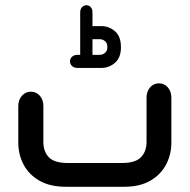

<svg xmlns="http://www.w3.org/2000/svg" viewBox="-20 -715 726 735"><path d="M287 -505V-668Q287 -680 294 -687.5Q301 -695 311 -695Q321 -695 327.5 -687.5Q334 -680 334 -668V-615H369Q397 -615 420 -595.5Q443 -576 443 -534Q443 -494 420 -474.5Q397 -455 369 -455H276Q264 -455 256 -462Q248 -469 248 -480Q248 -491 256 -498Q264 -505 276 -505ZM334 -565V-505H361Q373 -505 382 -512.5Q391 -520 391 -535Q391 -550 382 -557.5Q373 -565 361 -565ZM455 0H232Q172 0 131.5 -23Q91 -46 70.5 -84.5Q50 -123 50 -170V-309Q50 -333 64 -348.5Q78 -364 98 -364Q119 -364 132.5 -348.5Q146 -333 146 -309V-172Q146 -135 167 -113Q188 -91 240 -91H447Q498 -91 519.5 -113Q541 -135 541 -172V-341Q541 -365 554.5 -380.5Q568 -396 588 -396Q609 -396 622.5 -380.5Q636 -365 636 -341V-170Q636 -123 615.5 -84.5Q595 -46 555 -23Q515 0 455 0Z"/></svg>

Font: Beiruti SemiBold
Style: Regular
Weight: 600
Designer: Arlette Boutros
Foundry: Boutros
Version: Version 1.41